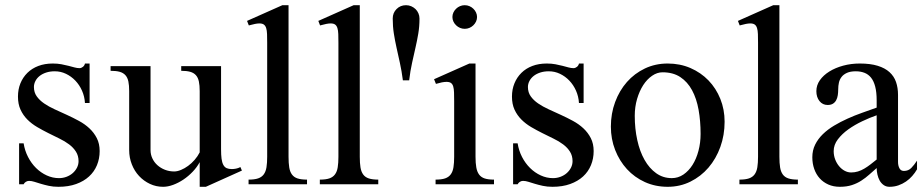

<svg xmlns="http://www.w3.org/2000/svg" viewBox="-20 -716 3589 746"><path d="M54.2 -159.2H71.8Q76.2 -130.9 88.9 -106.2Q101.6 -81.5 120.1 -63.2Q138.7 -44.9 161.6 -34.4Q184.6 -23.9 209 -23.9Q225.1 -23.9 239 -29.3Q252.9 -34.7 263.2 -43.9Q273.4 -53.2 279.3 -64.9Q285.2 -76.7 285.2 -89.8Q285.2 -110.8 275.1 -126.7Q265.1 -142.6 248.5 -155Q231.9 -167.5 210.7 -177.7Q189.5 -188 167.5 -199Q145.5 -210 124.3 -222.4Q103 -234.9 86.4 -251.5Q69.8 -268.1 59.8 -289.8Q49.8 -311.5 49.8 -340.8Q49.8 -368.7 59.3 -392.1Q68.8 -415.5 86.4 -432.9Q104 -450.2 128.9 -459.7Q153.8 -469.2 185.1 -469.2Q203.6 -469.2 218.8 -466.3Q233.9 -463.4 246.3 -460.2Q258.8 -457 269.3 -454.1Q279.8 -451.2 289.1 -451.2Q295.9 -451.2 302.2 -456.3Q308.6 -461.4 310.1 -469.2H328.1V-315.9H310.1Q308.6 -341.3 298.6 -363.8Q288.6 -386.2 272.7 -402.8Q256.8 -419.4 236.3 -429.2Q215.8 -439 192.9 -439Q174.3 -439 159.4 -434.1Q144.5 -429.2 134 -420.9Q123.5 -412.6 117.7 -401.4Q111.8 -390.1 111.8 -377.9Q111.8 -356.9 122.8 -341.6Q133.8 -326.2 151.6 -314Q169.4 -301.8 192.4 -291.3Q215.3 -280.8 239.5 -269.8Q263.7 -258.8 286.6 -246.3Q309.6 -233.9 327.4 -217.3Q345.2 -200.7 356.2 -179.2Q367.2 -157.7 367.2 -128.9Q367.2 -99.6 356.7 -74.2Q346.2 -48.8 325.9 -30.3Q305.7 -11.7 275.9 -1Q246.1 9.8 207 9.8Q186.5 9.8 169.7 6.1Q152.8 2.4 139.2 -1.7Q125.5 -5.9 114 -9.5Q102.5 -13.2 92.8 -13.2Q85.9 -13.2 80.1 -9.3Q74.2 -5.4 71.8 0H54.2Z M564.9 -459V-132.8Q564.9 -115.7 572 -100.6Q579.1 -85.4 591.6 -74.2Q604 -63 620.8 -56.4Q637.7 -49.8 656.7 -49.8Q668.9 -49.8 683.1 -55.7Q697.3 -61.5 710.9 -71.5Q724.6 -81.5 736.3 -95Q748 -108.4 755.9 -124V-361.8Q755.9 -384.3 752.7 -399.4Q749.5 -414.6 741.2 -423.8Q732.9 -433.1 719 -437Q705.1 -440.9 684.1 -440.9V-459H838.9V-136.2Q838.9 -114.3 840.8 -99.4Q842.8 -84.5 847.7 -75.4Q852.5 -66.4 860.6 -62.7Q868.7 -59.1 880.9 -59.1Q888.2 -59.1 897 -60.8Q905.8 -62.5 914.1 -66.9L919.9 -53.2L779.8 9.8H755.9V-85.9Q745.1 -65.9 728.5 -48.6Q711.9 -31.2 692.6 -18.3Q673.3 -5.4 652.8 2.2Q632.3 9.8 613.8 9.8Q586.4 9.8 562.5 -1.5Q538.6 -12.7 520.5 -32Q502.4 -51.3 492.2 -77.4Q481.9 -103.5 481.9 -132.8V-361.8Q481.9 -384.3 478.8 -399.4Q475.6 -414.6 467.3 -423.8Q459 -433.1 445.1 -437Q431.2 -440.9 409.7 -440.9V-459Z M1101.1 -106.9Q1101.1 -82.5 1103.8 -65.7Q1106.4 -48.8 1114.3 -38.1Q1122.1 -27.3 1136.2 -22.7Q1150.4 -18.1 1172.9 -18.1V0H945.8V-18.1Q968.8 -18.1 982.9 -22.9Q997.1 -27.8 1004.9 -38.6Q1012.7 -49.3 1015.4 -66.2Q1018.1 -83 1018.1 -106.9V-549.8Q1018.1 -569.3 1017.6 -583.5Q1017.1 -597.7 1014.2 -606.9Q1011.2 -616.2 1005.1 -620.6Q999 -625 987.8 -625Q980.5 -625 970.5 -623Q960.4 -621.1 946.8 -617.2L939.9 -634.8L1077.1 -695.8H1101.1Z M1377.9 -106.9Q1377.9 -82.5 1380.6 -65.7Q1383.3 -48.8 1391.1 -38.1Q1398.9 -27.3 1413.1 -22.7Q1427.2 -18.1 1449.7 -18.1V0H1222.7V-18.1Q1245.6 -18.1 1259.8 -22.9Q1273.9 -27.8 1281.7 -38.6Q1289.6 -49.3 1292.2 -66.2Q1294.9 -83 1294.9 -106.9V-549.8Q1294.9 -569.3 1294.4 -583.5Q1293.9 -597.7 1291 -606.9Q1288.1 -616.2 1282 -620.6Q1275.9 -625 1264.6 -625Q1257.3 -625 1247.3 -623Q1237.3 -621.1 1223.6 -617.2L1216.8 -634.8L1354 -695.8H1377.9Z M1545.4 -403.8Q1540.5 -441.4 1533.7 -471.9Q1526.9 -502.4 1520.8 -530.3Q1514.6 -558.1 1510.3 -585.4Q1505.9 -612.8 1505.9 -644Q1505.9 -666 1520.8 -680.9Q1535.6 -695.8 1557.6 -695.8Q1568.4 -695.8 1577.9 -691.7Q1587.4 -687.5 1594.5 -680.7Q1601.6 -673.8 1605.7 -664.3Q1609.9 -654.8 1609.9 -644Q1609.9 -612.8 1605.2 -585.4Q1600.6 -558.1 1594.2 -530.3Q1587.9 -502.4 1581.1 -471.9Q1574.2 -441.4 1569.8 -403.8Z M1785.6 -695.8Q1795.4 -695.8 1804 -692.1Q1812.5 -688.5 1819.1 -682.1Q1825.7 -675.8 1829.6 -667.5Q1833.5 -659.2 1833.5 -649.9Q1833.5 -640.6 1829.6 -632.3Q1825.7 -624 1819.1 -617.7Q1812.5 -611.3 1804 -607.7Q1795.4 -604 1785.6 -604Q1775.9 -604 1767.3 -607.7Q1758.8 -611.3 1752.2 -617.7Q1745.6 -624 1741.7 -632.3Q1737.8 -640.6 1737.8 -649.9Q1737.8 -659.2 1741.7 -667.5Q1745.6 -675.8 1752.2 -682.1Q1758.8 -688.5 1767.3 -692.1Q1775.9 -695.8 1785.6 -695.8ZM1744.6 -323.2Q1744.6 -342.8 1744.1 -356.7Q1743.7 -370.6 1741 -379.9Q1738.3 -389.2 1732.2 -393.6Q1726.1 -397.9 1714.8 -397.9Q1707 -397.9 1697 -396Q1687 -394 1673.8 -390.1L1666.5 -408.2L1803.7 -469.2H1827.6V-106.9Q1827.6 -82.5 1830.6 -65.7Q1833.5 -48.8 1841.3 -38.1Q1849.1 -27.3 1863 -22.7Q1877 -18.1 1899.4 -18.1V0H1672.4V-18.1Q1695.3 -18.1 1709.5 -22.9Q1723.6 -27.8 1731.4 -38.6Q1739.3 -49.3 1741.9 -66.2Q1744.6 -83 1744.6 -106.9Z M1973.6 -159.2H1991.2Q1995.6 -130.9 2008.3 -106.2Q2021 -81.5 2039.6 -63.2Q2058.1 -44.9 2081.1 -34.4Q2104 -23.9 2128.4 -23.9Q2144.5 -23.9 2158.4 -29.3Q2172.4 -34.7 2182.6 -43.9Q2192.9 -53.2 2198.7 -64.9Q2204.6 -76.7 2204.6 -89.8Q2204.6 -110.8 2194.6 -126.7Q2184.6 -142.6 2168 -155Q2151.4 -167.5 2130.1 -177.7Q2108.9 -188 2086.9 -199Q2064.9 -210 2043.7 -222.4Q2022.5 -234.9 2005.9 -251.5Q1989.3 -268.1 1979.2 -289.8Q1969.2 -311.5 1969.2 -340.8Q1969.2 -368.7 1978.8 -392.1Q1988.3 -415.5 2005.9 -432.9Q2023.4 -450.2 2048.3 -459.7Q2073.2 -469.2 2104.5 -469.2Q2123 -469.2 2138.2 -466.3Q2153.3 -463.4 2165.8 -460.2Q2178.2 -457 2188.7 -454.1Q2199.2 -451.2 2208.5 -451.2Q2215.3 -451.2 2221.7 -456.3Q2228 -461.4 2229.5 -469.2H2247.6V-315.9H2229.5Q2228 -341.3 2218 -363.8Q2208 -386.2 2192.1 -402.8Q2176.3 -419.4 2155.8 -429.2Q2135.3 -439 2112.3 -439Q2093.8 -439 2078.9 -434.1Q2064 -429.2 2053.5 -420.9Q2043 -412.6 2037.1 -401.4Q2031.2 -390.1 2031.2 -377.9Q2031.2 -356.9 2042.2 -341.6Q2053.2 -326.2 2071 -314Q2088.9 -301.8 2111.8 -291.3Q2134.8 -280.8 2158.9 -269.8Q2183.1 -258.8 2206.1 -246.3Q2229 -233.9 2246.8 -217.3Q2264.6 -200.7 2275.6 -179.2Q2286.6 -157.7 2286.6 -128.9Q2286.6 -99.6 2276.1 -74.2Q2265.6 -48.8 2245.4 -30.3Q2225.1 -11.7 2195.3 -1Q2165.5 9.8 2126.5 9.8Q2106 9.8 2089.1 6.1Q2072.3 2.4 2058.6 -1.7Q2044.9 -5.9 2033.4 -9.5Q2022 -13.2 2012.2 -13.2Q2005.4 -13.2 1999.5 -9.3Q1993.7 -5.4 1991.2 0H1973.6Z M2574.2 9.8Q2526.4 9.8 2485.8 -8.5Q2445.3 -26.9 2416 -58.8Q2386.7 -90.8 2370.1 -133.3Q2353.5 -175.8 2353.5 -224.1Q2353.5 -274.9 2370.1 -319.6Q2386.7 -364.3 2416 -397.5Q2445.3 -430.7 2485.8 -450Q2526.4 -469.2 2574.2 -469.2Q2622.1 -469.2 2662.6 -451.7Q2703.1 -434.1 2732.7 -403.6Q2762.2 -373 2778.8 -331.8Q2795.4 -290.5 2795.4 -243.2Q2795.4 -190.9 2778.8 -145Q2762.2 -99.1 2732.7 -64.7Q2703.1 -30.3 2662.6 -10.3Q2622.1 9.8 2574.2 9.8ZM2590.3 -23.9Q2614.7 -23.9 2635.3 -37.8Q2655.8 -51.8 2670.7 -75.2Q2685.5 -98.6 2693.8 -129.9Q2702.1 -161.1 2702.1 -195.8Q2702.1 -245.6 2694.3 -289.3Q2686.5 -333 2668.9 -365.5Q2651.4 -397.9 2623.3 -416.5Q2595.2 -435.1 2554.2 -435.1Q2533.2 -435.1 2513.7 -421.6Q2494.1 -408.2 2479.2 -385.3Q2464.4 -362.3 2455.3 -331.5Q2446.3 -300.8 2446.3 -266.1Q2446.3 -215.8 2456.1 -171.6Q2465.8 -127.4 2484.4 -94.7Q2502.9 -62 2529.5 -43Q2556.2 -23.9 2590.3 -23.9Z M3008.3 -106.9Q3008.3 -82.5 3011 -65.7Q3013.7 -48.8 3021.5 -38.1Q3029.3 -27.3 3043.5 -22.7Q3057.6 -18.1 3080.1 -18.1V0H2853V-18.1Q2876 -18.1 2890.1 -22.9Q2904.3 -27.8 2912.1 -38.6Q2919.9 -49.3 2922.6 -66.2Q2925.3 -83 2925.3 -106.9V-549.8Q2925.3 -569.3 2924.8 -583.5Q2924.3 -597.7 2921.4 -606.9Q2918.5 -616.2 2912.4 -620.6Q2906.2 -625 2895 -625Q2887.7 -625 2877.7 -623Q2867.7 -621.1 2854 -617.2L2847.2 -634.8L2984.4 -695.8H3008.3Z M3469.2 -86.9Q3469.2 -72.8 3474.6 -62.3Q3480 -51.8 3492.2 -51.8Q3509.3 -51.8 3520.8 -63.5Q3532.2 -75.2 3543 -91.8V-58.1Q3535.2 -44.4 3524.4 -32.2Q3513.7 -20 3500.2 -10.7Q3486.8 -1.5 3470.7 4.2Q3454.6 9.8 3436 9.8Q3422.9 9.8 3413.3 2.9Q3403.8 -3.9 3397.9 -14.4Q3392.1 -24.9 3389.2 -37.8Q3386.2 -50.8 3386.2 -63Q3371.6 -50.3 3357.4 -37.6Q3343.3 -24.9 3326.7 -14.2Q3310.1 -3.4 3289.8 3.2Q3269.5 9.8 3243.2 9.8Q3218.3 9.8 3198.5 1Q3178.7 -7.8 3164.8 -23.2Q3150.9 -38.6 3143.6 -59.6Q3136.2 -80.6 3136.2 -105Q3136.2 -131.8 3147.2 -154.1Q3158.2 -176.3 3177 -194.6Q3195.8 -212.9 3220.7 -227.8Q3245.6 -242.7 3273.2 -255.1Q3300.8 -267.6 3329.8 -277.8Q3358.9 -288.1 3386.2 -297.9V-326.2Q3386.2 -357.4 3380.6 -379.2Q3375 -400.9 3364.5 -414.1Q3354 -427.2 3338.9 -433.1Q3323.7 -439 3305.2 -439Q3284.2 -439 3270.8 -432.9Q3257.3 -426.8 3249.8 -417Q3242.2 -407.2 3239.5 -394.8Q3236.8 -382.3 3236.8 -369.1Q3236.8 -356.9 3235.1 -345.9Q3233.4 -335 3228.8 -326.4Q3224.1 -317.9 3216.1 -313Q3208 -308.1 3195.8 -308.1Q3176.3 -308.1 3164.1 -323.2Q3151.9 -338.4 3151.9 -361.8Q3151.9 -384.8 3165.5 -404.3Q3179.2 -423.8 3202.4 -438.2Q3225.6 -452.6 3256.1 -460.9Q3286.6 -469.2 3320.8 -469.2Q3361.8 -469.2 3390.1 -460.4Q3418.5 -451.7 3436 -435.8Q3453.6 -419.9 3461.4 -397.5Q3469.2 -375 3469.2 -347.2ZM3386.2 -268.1Q3359.4 -258.8 3330.1 -244.9Q3300.8 -231 3276.1 -213.4Q3251.5 -195.8 3235.4 -174.6Q3219.2 -153.3 3219.2 -128.9Q3219.2 -111.8 3224.9 -96.9Q3230.5 -82 3240 -70.6Q3249.5 -59.1 3261.7 -52.5Q3273.9 -45.9 3287.1 -45.9Q3300.8 -45.9 3313.5 -49.8Q3326.2 -53.7 3338.1 -60.8Q3350.1 -67.9 3361.8 -76.9Q3373.5 -85.9 3386.2 -96.2Z"/></svg>

Font: Chandrasa
Style: Regular
Weight: 400
Designer: R.S. Wihananto
Foundry: R.S. Wihananto
Version: Version 2.0.1